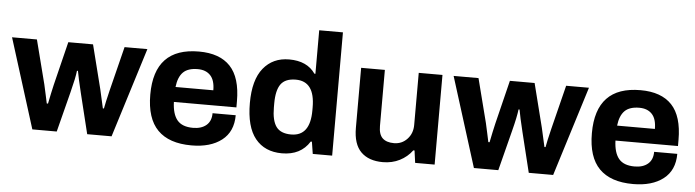

<svg xmlns="http://www.w3.org/2000/svg" viewBox="-46 -916 4064 1122"><g transform="rotate(5 1986.0 -355.5)"><path d="M167 0 2 -525.9H147.9L213.9 -268.1Q219.2 -245.6 227.8 -205.1Q236.3 -164.6 237.8 -158.2H245.1Q257.8 -222.2 269 -270L332 -525.9H477.1L542 -269Q546.4 -251 566.9 -158.2H573.2Q579.1 -191.4 597.2 -266.1L662.1 -525.9H795.9L631.8 0H488.8L431.2 -234.9Q410.2 -321.3 402.8 -363.8H397Q392.6 -322.3 370.1 -234.9L310.1 0Z M1101.1 12.2Q969.2 12.2 902.6 -55.4Q835.9 -123 835.9 -263.2Q835.9 -538.1 1097.7 -538.1Q1219.7 -538.1 1281.7 -472.4Q1343.8 -406.7 1343.8 -268.1V-231.9H977.1Q979.5 -160.6 1008.5 -125.7Q1037.6 -90.8 1101.1 -90.8Q1150.4 -90.8 1179.2 -115.2Q1208 -139.6 1208 -186H1343.8Q1343.8 -89.4 1278.1 -38.6Q1212.4 12.2 1101.1 12.2ZM979 -319.8H1200.7Q1200.7 -378.4 1174.1 -406.7Q1147.5 -435.1 1099.6 -435.1Q1042.5 -435.1 1014.2 -407Q985.8 -378.9 979 -319.8Z M1631.8 12.2Q1530.8 12.2 1475.3 -56.4Q1419.9 -125 1419.9 -264.2Q1419.9 -400.4 1475.8 -469.2Q1531.7 -538.1 1627 -538.1Q1732.4 -538.1 1780.8 -467.8H1786.6V-723.1H1925.8V0H1812L1800.8 -70.8H1793.9Q1742.2 12.2 1631.8 12.2ZM1675.8 -102.1Q1787.6 -102.1 1787.6 -252.9V-271Q1787.6 -423.8 1675.8 -423.8Q1614.3 -423.8 1588.1 -387.7Q1562 -351.6 1562 -273.9V-251Q1562 -174.3 1588.1 -138.2Q1614.3 -102.1 1675.8 -102.1Z M2223.6 12.2Q2140.6 12.2 2095.2 -33Q2049.8 -78.1 2049.8 -173.8V-525.9H2189V-196.8Q2189 -147.5 2211.9 -125.7Q2234.9 -104 2278.8 -104Q2325.2 -104 2356.4 -137.2Q2387.7 -170.4 2387.7 -220.2V-525.9H2526.9V0H2412.6L2402.8 -71.8H2395.5Q2366.7 -32.7 2322.5 -10.3Q2278.3 12.2 2223.6 12.2Z M2757.3 0 2592.3 -525.9H2738.3L2804.2 -268.1Q2809.6 -245.6 2818.1 -205.1Q2826.7 -164.6 2828.1 -158.2H2835.4Q2848.1 -222.2 2859.4 -270L2922.4 -525.9H3067.4L3132.3 -269Q3136.7 -251 3157.2 -158.2H3163.6Q3169.4 -191.4 3187.5 -266.1L3252.4 -525.9H3386.2L3222.2 0H3079.1L3021.5 -234.9Q3000.5 -321.3 2993.2 -363.8H2987.3Q2982.9 -322.3 2960.4 -234.9L2900.4 0Z M3691.4 12.2Q3559.6 12.2 3492.9 -55.4Q3426.3 -123 3426.3 -263.2Q3426.3 -538.1 3688 -538.1Q3810.1 -538.1 3872.1 -472.4Q3934.1 -406.7 3934.1 -268.1V-231.9H3567.4Q3569.8 -160.6 3598.9 -125.7Q3627.9 -90.8 3691.4 -90.8Q3740.7 -90.8 3769.5 -115.2Q3798.3 -139.6 3798.3 -186H3934.1Q3934.1 -89.4 3868.4 -38.6Q3802.7 12.2 3691.4 12.2ZM3569.3 -319.8H3791Q3791 -378.4 3764.4 -406.7Q3737.8 -435.1 3689.9 -435.1Q3632.8 -435.1 3604.5 -407Q3576.2 -378.9 3569.3 -319.8Z"/></g></svg>

Font: Archivo
Style: Bold
Weight: 700
Designer: Hector Gatti
Foundry: Omnibus-Type
Version: Version 2.001